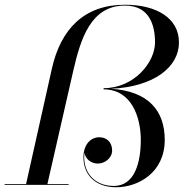

<svg xmlns="http://www.w3.org/2000/svg" viewBox="-44 -780 776 810"><path d="M-24.5 -3.5V0H245.5V-3.5H156L265 -481C296 -616 339 -756.5 483 -756.5C587 -756.5 610 -673 610 -601C610 -517 522 -408 393 -408V-403C512 -403 550 -284 550 -190C550 -96 525 4.5 436 4.5C350.5 4.5 302.5 -58.5 312.5 -136C316 -110 339 -90 369 -90C398 -90 429 -113 429 -145C429 -181 405 -201 375 -201C340 -201 308 -172 308 -116C308 -44 357 10 446 10C537 10 651 -50 651 -190C651 -312 583 -395.5 424.5 -405.5C606 -414 711 -497 711 -601C711 -704 616 -760 483 -760C310 -760 212 -656 175 -491L66 -3.5Z"/></svg>

Font: Bodoni* 48pt
Style: Italic
Weight: 400
Italic angle: -13°
Version: Version 2.3